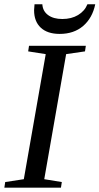

<svg xmlns="http://www.w3.org/2000/svg" viewBox="-24 -866 459 886"><path d="M180.2 -39.1 261.2 -25.9 257.3 0H-3.9L0 -25.9L85.9 -39.1L187 -616.2L106 -628.9L109.9 -654.8H372.1L368.2 -628.9L281.2 -616.2ZM251.5 -709.5Q194.8 -709.5 164.1 -738.3Q133.3 -767.1 133.3 -818.8L135.3 -846.2H171.4Q173.3 -814.5 198 -796.4Q222.7 -778.3 263.7 -778.3Q305.7 -778.3 336.2 -796.6Q366.7 -814.9 379.4 -846.2H415.5Q402.3 -782.7 359.6 -746.1Q316.9 -709.5 251.5 -709.5Z"/></svg>

Font: Liberation Serif
Style: Italic
Weight: 400
Italic angle: -16.333°
Designer: Steve Matteson
Foundry: Ascender Corporation
Version: Version 2.1.5